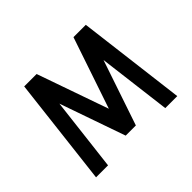

<svg xmlns="http://www.w3.org/2000/svg" viewBox="-117 -667 834 834"><g transform="rotate(-45 300.0 -250.0)"><path d="M124 0H50.3L108.9 -500H185.1L300.3 -171.4L411.6 -500H487.3L549.3 0H475.6L433.6 -337.4L332 -37.1H269.5L164.1 -338.9Z"/></g></svg>

Font: Anka/Coder
Style: Regular
Weight: 400
Monospace: yes
Version: Version 001.100